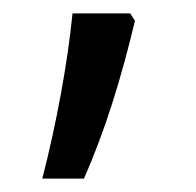

<svg xmlns="http://www.w3.org/2000/svg" viewBox="-20 -137 292 286"><path d="M43 129H105C137 57 161 -22 181 -106L174 -117H88C81 -45 64 48 43 129Z"/></svg>

Font: Noto Sans Gurmukhi UI ExtraCondensed
Style: Regular
Weight: 400
Width: 2
Designer: Jelle Bosma - Monotype Design Team
Foundry: Monotype Imaging Inc.
Version: Version 2.004